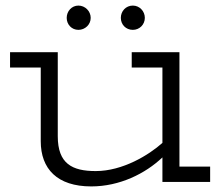

<svg xmlns="http://www.w3.org/2000/svg" viewBox="-20 -652 793 688"><path d="M733 -55H623V-465H452V-410H562V-140C514 -97 420 -39 323 -39C239 -39 187 -65 187 -164V-465H16V-410H126V-146C126 -47 185 16 307 16C409 16 501 -30 562 -88V0H733ZM219 -588C219 -564 237 -545 261 -545C285 -545 305 -564 305 -588C305 -612 285 -632 261 -632C237 -632 219 -612 219 -588ZM413 -588C413 -564 431 -545 456 -545C480 -545 499 -564 499 -588C499 -612 480 -632 456 -632C431 -632 413 -612 413 -588Z"/></svg>

Font: Stint Ultra Expanded
Style: Regular
Weight: 400
Width: 7
Designer: Astigmatic (AOETI)
Foundry: Astigmatic (AOETI)
Version: Version 1.000